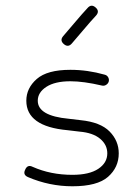

<svg xmlns="http://www.w3.org/2000/svg" viewBox="-20 -641 489 671"><path d="M233 10Q153 10 78 -22Q59 -30 68 -48Q76 -67 94 -58Q157 -30 233 -30Q292 -30 323.5 -51Q355 -72 355 -105Q355 -135 330 -156Q305 -177 258 -181L216 -186Q72 -199 72 -289Q72 -333 108.5 -365Q145 -397 226 -397Q286 -397 346 -380Q354 -378 358 -371Q362 -364 360 -356Q358 -349 351 -344.5Q344 -340 336 -342Q272 -357 226 -357Q172 -357 142 -337.5Q112 -318 112 -289Q112 -236 220 -226L262 -221Q331 -214 363 -181.5Q395 -149 395 -105Q395 -56 357.5 -23Q320 10 233 10ZM201 -515Q209 -524 239 -559.5Q269 -595 286 -613Q299 -628 314 -615Q329 -602 316 -587Q299 -569 269 -533.5Q239 -498 231 -489Q218 -474 203 -487Q188 -500 201 -515Z"/></svg>

Font: Hoogli Light
Style: Regular
Weight: 300
Designer: Anand Singh Naorem
Foundry: Brand New Type
Version: Version 1.00 b007